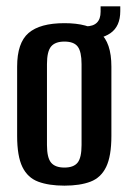

<svg xmlns="http://www.w3.org/2000/svg" viewBox="-20 -577 404 605"><path d="M183 8Q134 8 100.5 -4.5Q67 -17 50.5 -51Q34 -85 34 -149V-367Q34 -442 70 -473Q106 -504 183 -504Q259 -504 295 -473.5Q331 -443 331 -367V-149Q331 -85 314.5 -51Q298 -17 265 -4.5Q232 8 183 8ZM183 -49Q212 -49 224.5 -64.5Q237 -80 237 -120V-375Q237 -414 225 -430Q213 -446 183 -446Q154 -446 141 -430.5Q128 -415 128 -375V-120Q128 -80 141 -64.5Q154 -49 183 -49ZM237 -451 235 -494H250Q297 -494 297 -540V-557H359V-542Q359 -494 328 -472.5Q297 -451 237 -451Z"/></svg>

Font: Alumni Sans Thin SemiBold
Style: Regular
Weight: 600
Version: Version 1.018